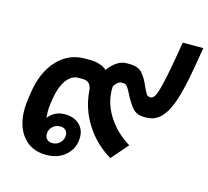

<svg xmlns="http://www.w3.org/2000/svg" viewBox="-102 -819 1029 948"><g transform="rotate(15 412.0 -345.0)"><path d="M824 -700 807 -600Q789 -495 769 -430.5Q749 -366 718 -331Q687 -296 640 -296H630Q592 -296 571.5 -318.5Q551 -341 530 -382Q518 -407 509 -419Q500 -431 487 -431H478Q468 -431 457 -421.5Q446 -412 441 -400Q437 -324 479 -255.5Q521 -187 595 -142L521 -57Q441 -104 391.5 -181.5Q342 -259 335 -348Q333 -375 321.5 -387Q310 -399 287 -399H267Q232 -399 206 -364Q180 -329 170 -266L166 -239Q163 -218 163 -198Q163 -187 165 -167Q197 -208 249 -208Q294 -208 322 -183Q350 -158 350 -118Q350 -62 311 -26Q272 10 210 10Q135 10 92 -41.5Q49 -93 49 -180Q49 -205 54 -238L58 -266Q74 -374 131.5 -436.5Q189 -499 272 -499H302Q327 -499 349.5 -491.5Q372 -484 385 -471Q429 -530 478 -530H493Q537 -530 558 -506.5Q579 -483 596 -442Q607 -418 613.5 -408Q620 -398 631 -398H636Q655 -398 669 -446Q683 -494 702 -600L719 -700ZM187 -90Q187 -74 197.5 -64Q208 -54 225 -54Q248 -54 264 -70Q280 -86 280 -109Q280 -125 269.5 -134.5Q259 -144 241 -144Q219 -144 203 -128.5Q187 -113 187 -90Z"/></g></svg>

Font: Bai Jamjuree SemiBold
Style: Italic
Weight: 600
Italic angle: -10°
Version: Version 1.000; ttfautohint (v1.6)